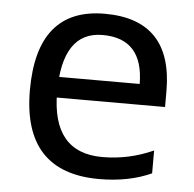

<svg xmlns="http://www.w3.org/2000/svg" viewBox="-45 -591 654 646"><g transform="rotate(5 282.0 -268.0)"><path d="M312.5 9.8Q54.7 9.8 54.7 -268.1Q54.7 -545.9 283.7 -545.9Q512.7 -545.9 512.7 -304.2V-251H108.9V-320.8H420.9Q419.9 -474.1 282.7 -474.1Q146.5 -474.1 146.5 -269.5Q146.5 -64.9 316.9 -64.9Q406.7 -64.9 488.8 -102.1V-24.9Q412.6 9.8 312.5 9.8Z"/></g></svg>

Font: Nokora
Style: Regular
Weight: 400
Designer: Danh Hong
Foundry: Danh Hong
Version: Version 9.000